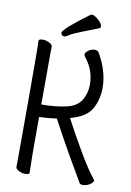

<svg xmlns="http://www.w3.org/2000/svg" viewBox="-97 -940 694 1015"><g transform="rotate(10 250.0 -432.5)"><path d="M187 -741Q180 -741 175 -746.5Q170 -752 170 -758Q170 -778 305 -878Q308 -880 316 -880Q324 -880 338 -869Q370 -845 370 -826Q370 -820 363 -816Q318 -798 274.5 -781.5Q231 -765 213 -753Q195 -741 187 -741ZM422 15Q407 15 402.5 8Q398 1 395 -5Q383 -27 371 -47Q307 -154 225 -307Q176 -300 131 -299V-106Q131 -75 132 -46Q133 -17 133 0Q133 10 110 10Q94 10 76.5 1.5Q59 -7 59 -18Q59 -30 59.5 -56Q60 -82 60 -348Q60 -631 59 -659L58 -695Q58 -705 81 -705Q97 -705 114.5 -696.5Q132 -688 132 -677Q132 -665 131.5 -639.5Q131 -614 131 -366Q210 -366 269.5 -380.5Q329 -395 350 -442Q366 -475 366 -515Q366 -592 314 -656Q310 -662 310 -666Q310 -677 326 -688.5Q342 -700 359 -700Q375 -700 382 -689Q435 -597 435 -509Q435 -446 407 -395.5Q379 -345 293 -322Q330 -251 383 -160Q436 -69 473 -24Q476 -20 476 -18Q476 -13 468 -4.5Q460 4 447 9.5Q434 15 422 15Z"/></g></svg>

Font: Moon Stars Kai T HW
Style: Regular
Weight: 400
Designer: GuiWonder
Version: Version 1.101